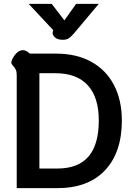

<svg xmlns="http://www.w3.org/2000/svg" viewBox="-20 -979 693 999"><path d="M67 -587Q67 -607 62 -617Q57 -627 48 -636.5Q39 -646 39 -653Q39 -658 40 -661Q47 -682 63.5 -700Q80 -718 99 -718Q117 -718 135 -700H272Q378 -700 455 -657.5Q532 -615 573 -536.5Q614 -458 614 -352Q614 -186 526.5 -93Q439 0 277 0H67ZM277 -102Q387 -102 440.5 -164.5Q494 -227 494 -352Q494 -473 436.5 -535.5Q379 -598 269 -598H185V-102ZM255 -816 257 -822 129 -959H249L315 -873L376 -959H494L363 -803Q348 -786 336.5 -779Q325 -772 307 -772Q277 -772 263.5 -786.5Q250 -801 255 -816Z"/></svg>

Font: Niramit SemiBold
Style: Regular
Weight: 600
Designer: Katatrad Aksorn Co.,Ltd.
Foundry: Cadson Demak Co.,Ltd.
Version: Version 1.001; ttfautohint (v1.6)